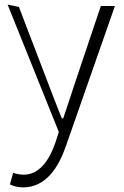

<svg xmlns="http://www.w3.org/2000/svg" viewBox="-20 -553 539 832"><path d="M13 -533 235 19 220 65C193 144 149 204 83 204C67 204 49 200 37 196L23 246C38 254 59 259 80 259C179 259 234 172 266 79L478 -527H417L305 -194C289 -147 271 -89 254 -40H248C228 -88 207 -145 189 -191L62 -523Z"/></svg>

Font: GenEiGothic-pro-Light
Style: Regular
Weight: 300
Designer: Ryoko NISHIZUKA (kana & ideographs); Paul D. Hunt (Latin, Greek & Cyrillic); Wenlong ZHANG (bopomofo); Sandoll Communica
Foundry: Adobe Systems Incorporated; o_tamon
Version: Version 1.000.140830